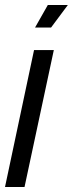

<svg xmlns="http://www.w3.org/2000/svg" viewBox="-34 -747 291 767"><path d="M-14 0H64L181 -547H102ZM106 -637H170L237 -727H157Z"/></svg>

Font: League Gothic Condensed Italic
Style: Regular
Weight: 400
Width: 3
Designer: The League of Moveable Type
Version: Version 1.600; ttfautohint (v1.8.3)